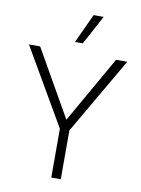

<svg xmlns="http://www.w3.org/2000/svg" viewBox="-94 -932 733 996"><g transform="rotate(10 272.0 -434.0)"><path d="M317 -868H370L287 -714H246ZM531 -660 297 -257V0H247V-257L13 -660H72L272 -309L472 -660Z"/></g></svg>

Font: Elaine Sans Light
Style: Regular
Weight: 300
Designer: Wei Huang
Foundry: Wei Huang
Version: Version 2.001;December 24, 2019;FontCreator 12.0.0.2547 64-b